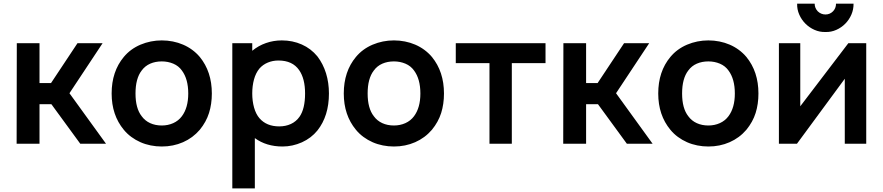

<svg xmlns="http://www.w3.org/2000/svg" viewBox="-20 -804 4938 1074"><path d="M201 0H73L74 -562.5H201V-339.5H265.5L413.5 -562.5H554L368.5 -282.5L573 0H429L267.5 -221H201Z M672.5 -78Q604.5 -160 604.5 -281Q604.5 -404 672.5 -485.5Q709.5 -530 765.5 -554Q822.5 -578 885 -578Q916.5 -578 946.8 -572Q977 -566 1004.2 -554.2Q1031.5 -542.5 1055 -525.2Q1078.5 -508 1097.5 -485.5Q1165 -403 1165 -281Q1165 -222 1149.2 -172Q1133.5 -122 1097.5 -78Q1058.5 -32.5 1003.8 -8.5Q949 15.5 885 15.5Q853.5 15.5 823.2 9.5Q793 3.5 765.8 -8.5Q738.5 -20.5 714.8 -38Q691 -55.5 672.5 -78ZM997.5 -409.5Q979.5 -435 949.5 -447.8Q919.5 -460.5 885 -460.5Q849 -460.5 820 -447.8Q791 -435 772.5 -409.5Q738 -365 738 -281Q738 -198 772.5 -154Q791 -128.5 820 -115.2Q849 -102 885 -102Q919.5 -102 949 -115.2Q978.5 -128.5 997.5 -154Q1033 -201.5 1033 -281Q1033 -362 997.5 -409.5Z M1820 -281Q1820 -155.5 1755.5 -74Q1721 -31.5 1669 -8Q1616.5 15.5 1560.5 15.5Q1469.5 15.5 1405.5 -31.5V250H1279.5V-562.5H1391V-520Q1425.5 -548.5 1467.8 -563.2Q1510 -578 1556.5 -578Q1616.5 -578 1668 -555.2Q1719.5 -532.5 1755.5 -488.5Q1787.5 -446.5 1803.8 -393.8Q1820 -341 1820 -281ZM1686.5 -281Q1686.5 -364 1653.5 -411.5Q1616.5 -465.5 1537.5 -465.5Q1505.5 -465.5 1478 -454Q1450.5 -442.5 1431.5 -421Q1410.5 -395.5 1400.8 -359.5Q1391 -323.5 1391 -281Q1391 -239 1401.2 -202.2Q1411.5 -165.5 1431.5 -142.5Q1471 -97 1542 -97Q1578 -97 1607.2 -110.5Q1636.5 -124 1655.5 -151Q1686.5 -195.5 1686.5 -281Z M1971 -78Q1903 -160 1903 -281Q1903 -404 1971 -485.5Q2008 -530 2064 -554Q2121 -578 2183.5 -578Q2215 -578 2245.2 -572Q2275.5 -566 2302.8 -554.2Q2330 -542.5 2353.5 -525.2Q2377 -508 2396 -485.5Q2463.5 -403 2463.5 -281Q2463.5 -222 2447.8 -172Q2432 -122 2396 -78Q2357 -32.5 2302.2 -8.5Q2247.5 15.5 2183.5 15.5Q2152 15.5 2121.8 9.5Q2091.5 3.5 2064.2 -8.5Q2037 -20.5 2013.2 -38Q1989.5 -55.5 1971 -78ZM2296 -409.5Q2278 -435 2248 -447.8Q2218 -460.5 2183.5 -460.5Q2147.5 -460.5 2118.5 -447.8Q2089.5 -435 2071 -409.5Q2036.5 -365 2036.5 -281Q2036.5 -198 2071 -154Q2089.5 -128.5 2118.5 -115.2Q2147.5 -102 2183.5 -102Q2218 -102 2247.5 -115.2Q2277 -128.5 2296 -154Q2331.5 -201.5 2331.5 -281Q2331.5 -362 2296 -409.5Z M3031.5 -451H2843V0H2718V-451H2529.5V-562.5H3031.5Z M3258.5 0H3130.5L3131.5 -562.5H3258.5V-339.5H3323L3471 -562.5H3611.5L3426 -282.5L3630.5 0H3486.5L3325 -221H3258.5Z M3730 -78Q3662 -160 3662 -281Q3662 -404 3730 -485.5Q3767 -530 3823 -554Q3880 -578 3942.5 -578Q3974 -578 4004.2 -572Q4034.5 -566 4061.8 -554.2Q4089 -542.5 4112.5 -525.2Q4136 -508 4155 -485.5Q4222.5 -403 4222.5 -281Q4222.5 -222 4206.8 -172Q4191 -122 4155 -78Q4116 -32.5 4061.2 -8.5Q4006.5 15.5 3942.5 15.5Q3911 15.5 3880.8 9.5Q3850.5 3.5 3823.2 -8.5Q3796 -20.5 3772.2 -38Q3748.5 -55.5 3730 -78ZM4055 -409.5Q4037 -435 4007 -447.8Q3977 -460.5 3942.5 -460.5Q3906.5 -460.5 3877.5 -447.8Q3848.5 -435 3830 -409.5Q3795.5 -365 3795.5 -281Q3795.5 -198 3830 -154Q3848.5 -128.5 3877.5 -115.2Q3906.5 -102 3942.5 -102Q3977 -102 4006.5 -115.2Q4036 -128.5 4055 -154Q4090.5 -201.5 4090.5 -281Q4090.5 -362 4055 -409.5Z M4754.5 -783.5Q4755 -751.5 4742.5 -722.5Q4730 -693.5 4708.2 -671.5Q4686.5 -649.5 4657.8 -636.8Q4629 -624 4597.5 -625Q4565.5 -624 4536.5 -636.8Q4507.5 -649.5 4485.5 -671.5Q4463.5 -693.5 4450.8 -722.5Q4438 -751.5 4439 -783.5H4537Q4537 -759 4554.5 -740.5Q4573 -723 4597.5 -723Q4622 -723 4639.5 -740.5Q4656.5 -758 4656.5 -783.5ZM4825.5 0H4705.5V-363.5L4438 0H4337V-562.5H4456.5V-209.5L4725.5 -562.5H4825.5Z"/></svg>

Font: Russisch Sans
Style: Bold
Weight: 700
Designer: Michael Sharanda (font) & Cristiano Sobral (main changes)
Foundry: Michael Sharanda
Version: Version 2.00;September 8, 2020;FontCreator 13.0.0.2681 64-bi